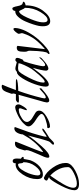

<svg xmlns="http://www.w3.org/2000/svg" viewBox="546 -1196 928 2205"><g transform="rotate(-90 1009.5 -94.0)"><path d="M239 214Q230 265 150.5 307.5Q71 350 0 350Q-73 350 -73 297Q-73 244 -24 148.5Q25 53 58 16Q61 12 78 6Q73 3 65 -1.5Q57 -6 51.5 -8.5Q46 -11 42 -15Q38 -19 38 -23Q38 -34 47.5 -43.5Q57 -53 67 -53H71Q132 -30 186 48Q240 126 240 194Q240 208 239 214ZM310 -294Q310 -285 295 -285H286Q285 -279 281.5 -260.5Q278 -242 275 -226.5Q272 -211 270 -206Q245 -142 200.5 -103.5Q156 -65 108 -65Q80 -65 67.5 -81Q55 -97 55 -132Q55 -218 108.5 -298Q162 -378 221 -378Q226 -378 236 -376Q236 -412 262 -412Q291 -412 291 -366Q291 -359 290 -342Q289 -325 289 -317Q290 -317 293 -315Q296 -313 298.5 -311Q301 -309 304 -306Q307 -303 308.5 -300Q310 -297 310 -294ZM192 227V214Q192 161 163.5 108Q135 55 95 20Q93 23 70.5 55Q48 87 32.5 111Q17 135 -3 169.5Q-23 204 -34 233.5Q-45 263 -45 284Q-45 325 2 325Q53 325 121.5 291Q190 257 192 227ZM249 -289Q238 -291 236 -320.5Q234 -350 222 -350Q191 -350 164 -310Q137 -270 122 -231Q97 -163 97 -125Q97 -94 122 -94Q159 -94 204 -153.5Q249 -213 249 -289Z M652 -384Q649 -375 630 -324Q611 -273 599 -238Q581 -187 560.5 -114Q540 -41 540 -25Q540 -22 542 -22Q550 -22 582.5 -47Q615 -72 627 -72Q635 -72 635 -67Q635 -60 612.5 -44Q590 -28 561 -10.5Q532 7 529 9Q522 15 508.5 29.5Q495 44 483.5 53.5Q472 63 463 63Q450 63 450 52Q450 45 466 30.5Q482 16 487 5Q504 -36 555 -234Q508 -164 430.5 -77.5Q353 9 314 9Q300 9 300 -9Q300 -24 311 -52Q311 -53 335 -106Q359 -159 373.5 -197.5Q388 -236 388 -253Q388 -258 386 -262.5Q384 -267 384 -270Q384 -271 386 -281Q403 -345 418 -365.5Q433 -386 468 -386Q482 -386 485 -377Q365 -82 365 -68Q365 -64 368 -64Q372 -64 392 -80Q492 -157 568 -296Q569 -327 587 -360Q605 -393 640 -393Q651 -393 652 -384Z M913 -343Q911 -323 887 -286Q863 -249 850 -249Q846 -249 846 -255Q846 -264 857 -291.5Q868 -319 868 -327Q868 -342 850 -342Q847 -342 817 -337Q792 -331 751.5 -305Q711 -279 711 -248Q711 -237 716 -228Q729 -202 761.5 -184Q794 -166 817.5 -150Q841 -134 841 -108Q841 -64 773.5 -23.5Q706 17 658 17Q650 17 645 10.5Q640 4 640 -3Q640 -15 651 -15Q684 -15 743.5 -35.5Q803 -56 803 -80Q803 -94 780.5 -113Q758 -132 731.5 -148Q705 -164 682.5 -186.5Q660 -209 660 -230Q660 -247 672 -262Q681 -273 691 -283.5Q701 -294 710 -302Q719 -310 730.5 -318Q742 -326 751 -332Q760 -338 772 -344Q784 -350 791 -353.5Q798 -357 809.5 -362Q821 -367 825.5 -368.5Q830 -370 840 -374Q850 -378 851 -378Q868 -383 877 -383Q913 -383 913 -343Z M1031 -375 1035 -389Q1038 -401 1038 -406Q1038 -410 1036 -413.5Q1034 -417 1034 -420Q1034 -423 1037 -432Q1057 -496 1073.5 -517Q1090 -538 1122 -538Q1136 -538 1138 -529Q1116 -482 1077 -375H1174Q1202 -375 1202 -369Q1202 -359 1156 -353.5Q1110 -348 1068 -348Q1018 -207 987 -78Q982 -58 982 -49Q982 -32 993 -32Q1013 -32 1051.5 -67.5Q1090 -103 1093 -103Q1098 -103 1098 -97Q1098 -80 1087 -75Q995 8 958 8Q935 8 935 -21Q935 -37 959 -115Q962 -125 1023 -344Q999 -340 956 -340Q933 -340 933 -349Q933 -356 946 -365.5Q959 -375 967 -375Z M1443 -80Q1442 -79 1434 -71.5Q1426 -64 1421 -60Q1416 -56 1406.5 -47.5Q1397 -39 1390 -34Q1383 -29 1373 -22Q1363 -15 1355.5 -11.5Q1348 -8 1340 -5Q1332 -2 1325 -2Q1304 -2 1300 -27Q1300 -69 1333 -182Q1199 3 1141 3Q1117 3 1117 -33Q1117 -79 1144.5 -157.5Q1172 -236 1212 -299.5Q1252 -363 1282 -363H1285L1296 -371Q1305 -381 1324 -381Q1339 -381 1366 -373Q1393 -365 1396 -365Q1400 -365 1406.5 -373Q1413 -381 1422 -381Q1447 -381 1447 -359Q1447 -350 1443.5 -339Q1440 -328 1433.5 -313.5Q1427 -299 1426 -296Q1425 -294 1416.5 -290Q1408 -286 1407 -283Q1385 -221 1368 -150.5Q1351 -80 1351 -64Q1351 -39 1365 -39Q1379 -39 1399.5 -56Q1420 -73 1435 -90Q1450 -107 1451 -107Q1453 -107 1453 -103Q1453 -88 1443 -80ZM1377 -346Q1371 -346 1356.5 -348Q1342 -350 1332 -350Q1318 -350 1302 -346Q1277 -339 1220 -227.5Q1163 -116 1163 -61Q1163 -44 1173 -44Q1194 -44 1247.5 -105Q1301 -166 1318 -192Q1343 -232 1364 -278.5Q1385 -325 1385 -340Q1385 -346 1380 -346Z M1787 -354Q1776 -295 1737 -227.5Q1698 -160 1652 -109Q1606 -58 1562.5 -23.5Q1519 11 1497 11Q1491 11 1491 6Q1491 -1 1493 -3.5Q1495 -6 1497.5 -8Q1500 -10 1504 -14Q1508 -18 1511.5 -30.5Q1515 -43 1518.5 -63.5Q1522 -84 1525 -123.5Q1528 -163 1529 -216Q1529 -234 1523 -243Q1517 -252 1517 -278Q1517 -327 1526.5 -346Q1536 -365 1566 -365Q1580 -365 1585 -356Q1550 -77 1547 -41Q1548 -42 1567 -58Q1586 -74 1604.5 -93Q1623 -112 1647.5 -141Q1672 -170 1693.5 -210Q1715 -250 1729 -295Q1731 -303 1731 -307Q1731 -314 1727 -324.5Q1723 -335 1723 -340Q1723 -352 1744 -377.5Q1765 -403 1779 -403Q1790 -403 1790 -382Q1790 -370 1787 -354Z M2050 -264Q2050 -147 1989 -64Q1928 19 1868 19Q1810 19 1810 -65Q1810 -88 1814 -111Q1819 -137 1832 -178Q1845 -219 1866 -267Q1887 -315 1917.5 -348.5Q1948 -382 1979 -382H1986Q1986 -396 1994 -406Q2002 -416 2016 -416Q2030 -415 2041 -357.5Q2052 -300 2073 -298Q2092 -295 2092 -287Q2092 -279 2077 -271.5Q2062 -264 2050 -264ZM2022 -272Q2013 -277 2000 -307.5Q1987 -338 1982 -338Q1951 -338 1910 -246.5Q1869 -155 1859 -102Q1855 -79 1855 -60Q1855 -11 1883 -11Q1923 -11 1972.5 -92.5Q2022 -174 2022 -272Z"/></g></svg>

Font: Bilbo Swash Caps
Style: Regular
Weight: 400
Designer: Robert E. Leuschke
Foundry: Robert E. Leuschke
Version: Version 1.002